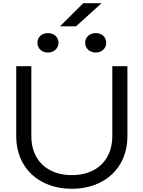

<svg xmlns="http://www.w3.org/2000/svg" viewBox="-20 -1162 893 1195"><path d="M175 -750H81V-313C81 -119 221 13 427 13C633 13 773 -119 773 -313V-750H679V-315C679 -167 582 -72 427 -72C272 -72 175 -167 175 -315ZM278 -835C316 -835 344 -861 344 -896C344 -931 316 -956 278 -956C240 -956 213 -931 213 -896C213 -861 240 -835 278 -835ZM576 -835C614 -835 641 -861 641 -896C641 -931 614 -956 576 -956C538 -956 510 -931 510 -896C510 -861 538 -835 576 -835ZM353 -998H453L612 -1142H498Z"/></svg>

Font: Bounded Light
Style: Regular
Weight: 300
Designer: Vlad Churkin
Version: Version 3.0